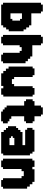

<svg xmlns="http://www.w3.org/2000/svg" viewBox="1314 -2104 791 3460"><g transform="rotate(90 1710.0 -374.5)"><path d="M321 -167V-201H352V-340H321V-374H221V-167ZM63 -33H30V-717H63V-750H188V-717H221V-543H437V-503H475V-451H511V-403H544V-136H511V-89H475V-36H437V0H63Z M1087 -33V0H965V-33H932V-333H898V-369H830V-333H796V-33H763V0H643V-33H610V-717H643V-750H763V-717H796V-561H998V-523H1040V-481H1083V-439H1120V-33Z M1567 -567V-600H1687V-567H1720V-38H1687V0H1572V-38H1529V0H1302V-38H1259V-85H1217V-133H1180V-567H1213V-600H1335V-567H1368V-233H1406V-193H1495V-233H1534V-567Z M2076 -182H2121V-148H2167V-118H2203V-32H2167V1H1991V-29H1953V-61H1916V-98H1883V-414H1803V-447H1770V-567H1803V-600H1883V-717H1915V-750H2045V-717H2076V-600H2167V-567H2200V-447H2167V-414H2076Z M2596 -237H2466V-209H2436V-177H2466V-149H2596ZM2780 -518V-36H2748V0H2359V-46H2322V-87H2287V-123H2255V-269H2287V-305H2322V-346H2359V-384H2596V-432H2319V-468H2285V-564H2319V-599H2714V-564H2748V-518Z M2993 -33V0H2873V-33H2840V-562H2873V-600H2988V-562H3031V-600H3258V-562H3301V-515H3343V-467H3380V-33H3347V0H3225V-33H3192V-367H3154V-407H3065V-367H3026V-33Z"/></g></svg>

Font: DNF Bit Bit TTF
Style: Regular
Weight: 400
Designer: Kim So-Yeon
Foundry: NEOPLE Inc.
Version: Version 1.000;September 28, 2022;FontCreator 14.0.0.2872 64-